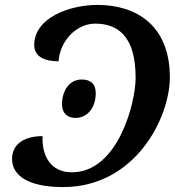

<svg xmlns="http://www.w3.org/2000/svg" viewBox="-20 -751 710 780"><path d="M236 9C530 9 670 -273 670 -437C670 -646 536 -731 376 -731C261 -731 119 -678 119 -568C119 -521 161 -502 218 -502C223 -585 291 -655 366 -655C458 -655 531 -605 531 -435C531 -333 459 -50 271 -51C183 -51 149 -123 153 -198C80 -198 29 -167 29 -105C29 -39 93 9 236 9ZM287 -272C334 -272 369 -312 369 -373C369 -411 347 -428 312 -428C259 -428 232 -379 232 -328C232 -290 254 -272 287 -272Z"/></svg>

Font: Noto Serif Semi
Style: Italic
Weight: 600
Italic angle: -12°
Designer: Monotype Design Team
Foundry: Monotype Imaging Inc.
Version: Version 1.901